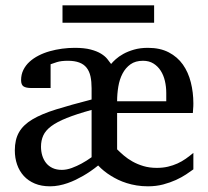

<svg xmlns="http://www.w3.org/2000/svg" viewBox="-20 -669 761 702"><path d="M587.9 -329.1Q587.9 -351.6 583 -372.8Q578.1 -394 567.6 -410.4Q557.1 -426.8 541 -436.8Q524.9 -446.8 502.9 -446.8Q475.1 -446.8 457 -433.8Q439 -420.9 428 -399.9Q417 -378.9 412.6 -352.3Q408.2 -325.7 408.2 -298.8H587.9ZM314.9 -267.1Q259.8 -252 223.9 -237.5Q188 -223.1 167.2 -207.5Q146.5 -191.9 138.2 -173.6Q129.9 -155.3 129.9 -132.8Q129.9 -115.7 134.5 -100.3Q139.2 -85 148.4 -73.2Q157.7 -61.5 172.1 -54.7Q186.5 -47.9 206.1 -47.9Q223.6 -47.9 242.7 -54.9Q261.7 -62 277.8 -70.8Q296.9 -81.1 314.9 -94.2ZM687 -49.8Q676.3 -42 660.2 -31.2Q644 -20.5 623.3 -11Q602.5 -1.5 576.7 5.4Q550.8 12.2 521 12.2Q499 12.2 479.7 9Q460.4 5.9 443.4 0.5Q426.3 -4.9 412.1 -11.7Q397.9 -18.6 386.2 -25.9Q358.9 -42.5 338.9 -64Q312.5 -42.5 283.7 -25.9Q271 -18.6 256.8 -11.7Q242.7 -4.9 227.3 0.5Q211.9 5.9 195.8 9Q179.7 12.2 163.1 12.2Q131.3 12.2 107.4 2.2Q83.5 -7.8 67.1 -25.6Q50.8 -43.5 42.5 -67.4Q34.2 -91.3 34.2 -119.1Q34.2 -158.7 49.6 -185.5Q64.9 -212.4 98.4 -232.4Q131.8 -252.4 185.3 -269Q238.8 -285.6 314.9 -305.2V-346.2Q314.9 -371.1 310.8 -389.9Q306.6 -408.7 296.6 -421.4Q286.6 -434.1 269.8 -440.4Q252.9 -446.8 228 -446.8Q203.6 -446.8 188 -441.9Q172.4 -437 165 -434.1V-347.2H95.2Q75.2 -347.2 66.2 -353Q57.1 -358.9 57.1 -376Q57.1 -396.5 65.4 -413.3Q73.7 -430.2 87.9 -443.1Q102.1 -456.1 121.1 -465.8Q140.1 -475.6 161.9 -481.7Q183.6 -487.8 207 -491Q230.5 -494.1 252.9 -494.1Q288.1 -494.1 311.3 -488Q334.5 -481.9 349.1 -472.9Q363.8 -463.9 372.1 -453.6Q380.4 -443.4 386.2 -435.1Q392.1 -442.4 403.1 -452.4Q414.1 -462.4 430.7 -471.7Q447.3 -481 469.7 -487.5Q492.2 -494.1 521 -494.1Q565.4 -494.1 597.2 -477.5Q628.9 -460.9 648.7 -432.9Q668.5 -404.8 677.7 -367.9Q687 -331.1 687 -291Q687 -286.6 686.8 -280.5Q686.5 -274.4 686 -269Q685.5 -262.7 685.1 -255.9H408.2V-123Q418.9 -112.3 432.9 -100.3Q446.8 -88.4 464.6 -78.4Q482.4 -68.4 504.4 -61.8Q526.4 -55.2 553.2 -55.2Q575.7 -55.2 594.2 -59.6Q612.8 -64 628.9 -71.3Q645 -78.6 659.2 -88.6Q673.3 -98.6 687 -109.9ZM208.5 -585.9V-649.4H543.5V-585.9Z"/></svg>

Font: Charis SIL Am
Style: Regular
Weight: 400
Foundry: SIL International
Version: Version 5.000